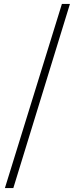

<svg xmlns="http://www.w3.org/2000/svg" viewBox="-20 -787 382 980"><path d="M5 173 296 -767H337L48 173Z"/></svg>

Font: Noto Serif KR ExtraLight Light
Style: Regular
Weight: 300
Version: Version 2.003-H1;hotconv 1.1.1;makeotfexe 2.6.0